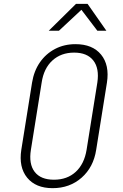

<svg xmlns="http://www.w3.org/2000/svg" viewBox="-20 -970 640 1000"><path d="M254 10Q166 10 121.5 -44.5Q77 -99 91 -190L147 -540Q157 -601 188 -645.5Q219 -690 266.5 -715Q314 -740 373 -740Q462 -740 506.5 -685.5Q551 -631 537 -540L481 -190Q467 -99 405 -44.5Q343 10 254 10ZM261 -34Q330 -34 374.5 -75Q419 -116 431 -190L487 -540Q498 -614 466 -655Q434 -696 366 -696Q298 -696 253 -655Q208 -614 197 -540L141 -190Q129 -116 160.5 -75Q192 -34 261 -34ZM234 -810 376 -950H436L534 -810H487L404 -919L287 -810Z"/></svg>

Font: NKDuy Mono Thin
Style: Italic
Weight: 100
Italic angle: -9°
Monospace: yes
Designer: NKDuy
Foundry: NKDuy
Version: Version 2.251; ttfautohint (v1.8.4.7-5d5b)